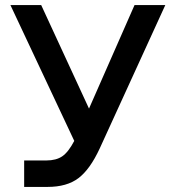

<svg xmlns="http://www.w3.org/2000/svg" viewBox="-20 -735 691 755"><path d="M75 0V-104H162Q201 -104 225 -120.5Q249 -137 272 -181L21 -715H142L330 -308L509 -715H630L372 -151Q334 -69 288.5 -34.5Q243 0 167 0Z"/></svg>

Font: Wix Madefor Text SemiBold
Style: Regular
Weight: 600
Designer: Dalton Maag Ltd
Foundry: Dalton Maag Ltd
Version: Version 3.100